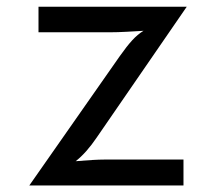

<svg xmlns="http://www.w3.org/2000/svg" viewBox="-20 -566 640 586"><path d="M297.5 -79H540V0H69.5L345.5 -394.5Q367 -425 383.5 -443Q400 -461 418 -472L401.5 -471Q393 -470.5 365.8 -469Q338.5 -467.5 317 -467.5H97.5V-545.5H550L275 -146Q243.5 -99.5 211 -74Q270 -79 297.5 -79Z"/></svg>

Font: SplineSansMono30
Style: Regular
Weight: 400
Designer: Eben Sorkin, Mirko Velimirovic
Foundry: Sorkin Type
Version: Version 1.000